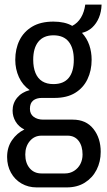

<svg xmlns="http://www.w3.org/2000/svg" viewBox="-20 -633 467 840"><path d="M140.3 186.9Q103.8 186.9 74.2 169.9Q44.7 152.9 27.9 122.5Q11.1 92 11.1 54Q11.1 11.6 32.4 -19.4Q53.7 -50.5 86.6 -66.5Q61.7 -78.6 48.4 -101Q35.1 -123.5 35.1 -149.1Q35.1 -181.6 55.2 -205.7Q75.3 -229.8 109.9 -238.8Q78.4 -260.9 62.6 -295.9Q46.8 -330.9 46.8 -371.1Q46.8 -418.9 65.2 -456.5Q83.6 -494.1 120.6 -516.3Q157.6 -538.5 213.8 -538.5Q238.2 -538.5 259.1 -533.9Q280 -529.2 296 -519.8Q319.9 -532 334.3 -556.1Q348.6 -580.1 353 -612.8H424.4Q423.5 -581.3 412.7 -555.5Q401.9 -529.8 383.3 -512.6Q364.7 -495.4 338.7 -489.2Q360.2 -465.8 370.6 -435.8Q380.9 -405.8 380.9 -371.6Q380.9 -324.4 362.7 -286.5Q344.6 -248.6 308.7 -226.6Q272.8 -204.6 218.7 -204.6H163.2Q139.5 -204.6 125.2 -193.3Q110.9 -182 110.9 -156.8Q110.9 -134.2 127.3 -121.9Q143.8 -109.6 169.4 -109.6H298.6Q356.4 -109.6 388.5 -69.3Q420.6 -28.9 420.6 31.2Q420.6 74.4 402.6 109.8Q384.5 145.2 351.2 166Q318 186.9 271.6 186.9ZM161.6 125.8H264.3Q286.5 125.8 304.2 114.5Q322 103.2 331.6 84.5Q341.2 65.8 341.2 43.1Q341.2 5.6 323.9 -16.9Q306.5 -39.5 275.4 -39.5H161.6Q130.5 -39.5 110.6 -16Q90.6 7.6 90.6 43.1Q90.6 80 109.8 102.9Q129.1 125.8 161.6 125.8ZM213.8 -265.1Q258.2 -265.1 280.5 -292.1Q302.9 -319 302.9 -371.6Q302.9 -422.7 280.5 -450.6Q258.2 -478.5 213.8 -478.5Q170.5 -478.5 147.9 -450.6Q125.3 -422.7 125.3 -371.6Q125.3 -337.8 135.3 -313.6Q145.4 -289.3 165.1 -277.2Q184.8 -265.1 213.8 -265.1Z"/></svg>

Font: Archivo SemiBold Condensed
Style: Regular
Weight: 600
Width: 3
Version: Version 2.001